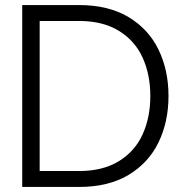

<svg xmlns="http://www.w3.org/2000/svg" viewBox="-20 -740 726 760"><path d="M68 -720H293Q409 -720 488.5 -672.5Q568 -625 607.5 -543.5Q647 -462 647 -360Q647 -258 607.5 -176.5Q568 -95 488.5 -47.5Q409 0 293 0H68ZM293 -63Q387 -63 450.5 -102Q514 -141 544.5 -208Q575 -275 575 -360Q575 -445 544.5 -512Q514 -579 450.5 -618Q387 -657 293 -657H137V-63Z"/></svg>

Font: Aspekta 300
Style: Regular
Weight: 300
Designer: Ivo Dolenc
Version: Version 2.000